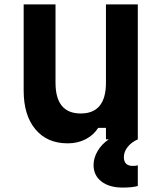

<svg xmlns="http://www.w3.org/2000/svg" viewBox="-20 -630 740 868"><path d="M603 -610V0H459V-52H424Q403 -19 367 -0.5Q331 18 286 18Q193 18 140 -45.5Q87 -109 87 -220V-610H231V-256Q231 -117 345 -117Q459 -117 459 -256V-610ZM535 218Q474 218 438.5 190.5Q403 163 403 116Q403 84 421.5 52.5Q440 21 472 0L536 -3L603 0Q574 13 557 34.5Q540 56 540 80Q540 120 580 120Q587 120 592.5 119.5Q598 119 603 117V211Q592 214 575.5 216Q559 218 535 218Z"/></svg>

Font: Martian Mono SemiBold
Style: Regular
Weight: 600
Monospace: yes
Designer: Roman Shamin
Foundry: Evil Martians
Version: Version 1.000; ttfautohint (v1.8.4.7-5d5b)